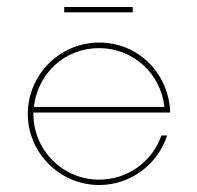

<svg xmlns="http://www.w3.org/2000/svg" viewBox="-20 -528 571 556"><path d="M364.3 -507.8H166V-492.2H364.3ZM472.7 -202.1V-208C465.3 -320.8 377.4 -404.8 267.1 -404.8C153.8 -404.8 60.5 -312 60.5 -198.2C60.5 -85 153.8 7.8 267.1 7.8C358.4 7.8 437 -52.2 463.9 -135.7H447.3C421.9 -61 350.6 -7.8 267.1 -7.8C163.1 -7.8 79.1 -90.3 76.7 -194.3V-202.1ZM267.1 -388.7C365.7 -388.7 445.8 -314.5 456.1 -218.3H78.1C89.4 -316.4 168 -388.7 267.1 -388.7Z"/></svg>

Font: Now Thin
Style: Regular
Weight: 100
Designer: Alfredo Marco Pradil
Foundry: Alfredo Marco Pradil
Version: Version 1.200;hotconv 1.0.109;makeotfexe 2.5.65596